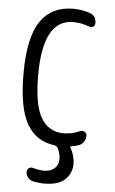

<svg xmlns="http://www.w3.org/2000/svg" viewBox="-63 -782 625 1043"><g transform="rotate(5 250.0 -260.0)"><path d="M257.8 7.8Q156.2 -3.9 105.5 -90.8Q54.7 -177.7 54.7 -365.2Q54.7 -562.5 115.2 -651.4Q175.8 -740.2 294.9 -740.2Q341.8 -740.2 385.7 -724.6Q419.9 -712.9 419.9 -671.9Q419.9 -659.2 409.7 -652.8Q399.4 -646.5 386.7 -651.4Q343.8 -668 299.8 -668Q134.8 -668 134.8 -365.2Q134.8 -201.2 176.8 -131.3Q218.8 -61.5 299.8 -61.5Q344.7 -61.5 388.7 -81.1Q400.4 -85.9 412.6 -79.6Q424.8 -73.2 424.8 -59.6Q424.8 -41 414.6 -25.4Q404.3 -9.8 386.7 -3.9Q368.2 2 347.7 4.9Q339.8 6.8 343.8 12.7Q368.2 55.7 368.2 99.6Q368.2 150.4 332 185.1Q295.9 219.7 219.7 219.7Q187.5 219.7 153.3 211.9Q138.7 208 128.4 194.3Q118.2 180.7 118.2 164.1Q118.2 151.4 128.4 144Q138.7 136.7 151.4 140.6Q181.6 149.4 210 150.4Q247.1 150.4 268.6 131.3Q290 112.3 290 80.1Q290 47.9 271.5 15.6Q265.6 9.8 257.8 7.8Z"/></g></svg>

Font: Rounded Mgen+ 2m regular
Style: Regular
Weight: 400
Designer: [Source Han Sans]
Ryoko NISHIZUKA  (kana & ideographs); Paul D. Hunt (Latin, Greek & Cyrillic); Wenlong ZHANG  (bopomofo
Version: Version 1.059.20150602